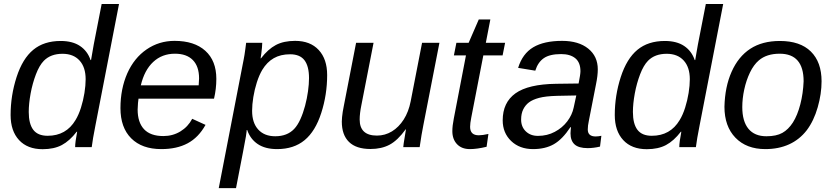

<svg xmlns="http://www.w3.org/2000/svg" viewBox="-20 -745 4211 972"><path d="M195.8 10.3Q119.1 10.3 76.4 -35.9Q33.7 -82 33.7 -162.6Q33.7 -261.2 64 -355Q94.2 -448.2 148.4 -492.9Q202.6 -537.6 287.1 -537.6Q347.2 -537.6 385 -512.2Q422.9 -486.8 438.5 -440.9H440.9Q444.3 -460.9 447.8 -480.7Q451.2 -500.5 454.6 -520L494.6 -724.6H582.5L462.9 -108.9Q456.1 -74.7 451.4 -47.4Q446.8 -20 444.3 0H360.4Q360.4 -24.9 370.6 -78.1H368.2Q332.5 -31.7 293 -10.7Q253.4 10.3 195.8 10.3ZM221.2 -57.6Q314.9 -57.6 362.3 -137.2Q378.4 -163.6 389.9 -200Q401.4 -236.3 407.5 -274.4Q413.6 -312.5 413.6 -343.8Q413.6 -404.8 382.6 -438.7Q351.6 -472.7 296.4 -472.7Q236.8 -472.7 202.1 -437.5Q179.2 -414.1 161.9 -368.7Q144.5 -323.2 135 -271.7Q125.5 -220.2 125.5 -178.2Q125.5 -118.2 148.4 -87.9Q171.4 -57.6 221.2 -57.6Z M681.2 -245.6Q678.2 -229 676.8 -190.4Q676.8 -125.5 709.2 -90.8Q741.7 -56.2 807.1 -56.2Q854.5 -56.2 893.1 -79.6Q931.6 -103 953.1 -143.6L1020.5 -112.8Q984.9 -48.8 929.9 -19.5Q875 9.8 796.9 9.8Q698.7 9.8 644.3 -44.7Q589.8 -99.1 589.8 -197.8Q589.8 -294.9 624.5 -374Q659.2 -451.7 722.2 -494.9Q785.2 -538.1 863.8 -538.1Q963.9 -538.1 1019.5 -487.8Q1075.2 -437.5 1075.2 -345.7Q1075.2 -294.9 1063.5 -245.6ZM692.9 -313H985.8L987.8 -348.1Q987.8 -408.7 956.3 -440.9Q924.8 -473.1 865.7 -473.1Q800.3 -473.1 755.6 -431.4Q710.9 -389.6 692.9 -313Z M1382.8 9.8Q1322.8 9.8 1284.9 -15.6Q1247.1 -41 1231.4 -86.9H1229Q1229 -84.5 1228 -76.4Q1227.1 -68.4 1225.1 -55.2Q1223.1 -42 1210.4 23.7Q1197.8 89.4 1174.8 207.5H1087.4L1209 -420.4Q1211.4 -432.1 1213.6 -443.8Q1215.8 -455.6 1217.8 -467.3Q1220.2 -482.9 1222.2 -498Q1224.1 -513.2 1226.1 -528.3H1307.6Q1307.6 -519.5 1306.2 -503.7Q1304.7 -487.8 1302.7 -472.7Q1300.8 -457.5 1299.3 -449.7H1301.3Q1336.9 -496.1 1376.5 -517.1Q1416 -538.1 1474.1 -538.1Q1550.8 -538.1 1593.5 -491.9Q1636.2 -445.8 1636.2 -365.2Q1636.2 -265.6 1606.4 -173.3Q1576.7 -80.6 1522 -35.4Q1467.3 9.8 1382.8 9.8ZM1448.7 -470.2Q1400.4 -470.2 1366 -450.4Q1331.5 -430.7 1307.6 -391.1Q1292 -364.7 1280.3 -328.1Q1268.6 -291.5 1262.5 -253.7Q1256.3 -215.8 1256.3 -184.1Q1256.3 -123 1287.4 -89.1Q1318.4 -55.2 1373.5 -55.2Q1434.1 -55.2 1469.2 -92.3Q1486.8 -110.8 1500.7 -141.6Q1514.6 -172.4 1524.4 -209.2Q1534.2 -246.1 1539.3 -283Q1544.4 -319.8 1544.4 -349.6Q1544.4 -409.7 1521.5 -439.9Q1498.5 -470.2 1448.7 -470.2Z M2033.7 -90.3Q1993.2 -34.2 1952.4 -12.5Q1911.6 9.3 1855.5 9.3Q1783.2 9.3 1746.8 -26.4Q1710.4 -62 1710.4 -129.4Q1710.4 -140.1 1711.7 -152.3Q1712.9 -164.6 1715.1 -179Q1717.3 -193.4 1720.7 -209.5L1782.7 -528.3H1871.1L1809.6 -213.4Q1800.8 -170.4 1800.8 -140.1Q1800.8 -58.6 1888.2 -58.6Q1929.2 -58.6 1964.1 -79.8Q1999 -101.1 2023.9 -140.1Q2048.8 -179.2 2059.1 -232.4L2116.7 -528.3H2204.6L2123.5 -112.8Q2118.7 -89.8 2114 -61.5Q2109.4 -33.2 2104.5 0H2021.5Q2021.5 -3.9 2023.9 -20.5Q2026.4 -37.1 2029.8 -57.1Q2033.2 -77.1 2035.2 -90.3Z M2358.9 9.8Q2317.4 9.8 2293.7 -15.1Q2270 -40 2270 -81.1Q2270 -107.9 2277.3 -144.5L2338.9 -464.4H2277.8L2290.5 -528.3H2352.5L2403.8 -646.5H2462.4L2439.5 -528.3H2537.1L2524.4 -464.4H2426.8L2365.7 -149.4Q2359.9 -120.1 2359.9 -103Q2359.9 -81.5 2370.8 -70.8Q2381.8 -60.1 2403.8 -60.1Q2422.9 -60.1 2452.6 -66.9L2443.4 -2Q2395 9.8 2358.9 9.8Z M2955.1 4.9Q2909.7 4.9 2888.9 -13.9Q2868.2 -32.7 2868.2 -69.8Q2868.2 -77.6 2869.1 -85.4Q2870.1 -93.3 2870.6 -101.1H2867.7Q2827.1 -39.6 2783.7 -14.9Q2740.2 9.8 2678.7 9.8Q2610.4 9.8 2567.6 -31.2Q2524.9 -72.3 2524.9 -135.7Q2524.9 -226.1 2589.6 -272.5Q2654.3 -318.8 2795.9 -320.8L2909.2 -322.3Q2918.5 -368.7 2918.5 -384.3Q2918.5 -428.7 2892.6 -450Q2866.7 -471.2 2820.8 -471.2Q2762.7 -471.2 2732.9 -450.4Q2703.1 -429.7 2689.9 -387.2L2603 -401.4Q2625 -473.1 2679.4 -505.6Q2733.9 -538.1 2825.7 -538.1Q2909.2 -538.1 2957.8 -499Q3006.3 -460 3006.3 -394Q3006.3 -361.8 2997.1 -317.4L2960.9 -132.8Q2955.6 -108.4 2955.6 -89.8Q2955.6 -71.8 2965.6 -63Q2975.6 -54.2 2995.1 -54.2Q3009.3 -54.2 3024.4 -57.6L3017.6 -2.9Q3001.5 1 2985.8 2.9Q2970.2 4.9 2955.1 4.9ZM2618.2 -139.6Q2618.2 -103 2641.8 -80.1Q2665.5 -57.1 2703.1 -57.1Q2750.5 -57.1 2788.6 -77.6Q2826.7 -97.7 2851.6 -130.4Q2876.5 -163.1 2884.3 -200.7L2897.5 -261.7L2800.3 -259.8Q2742.2 -258.3 2709.2 -249.5Q2676.3 -240.7 2657.7 -226.6Q2639.6 -212.9 2628.9 -191.4Q2618.2 -169.9 2618.2 -139.6Z M3254.4 10.3Q3177.7 10.3 3135 -35.9Q3092.3 -82 3092.3 -162.6Q3092.3 -261.2 3122.6 -355Q3152.8 -448.2 3207 -492.9Q3261.2 -537.6 3345.7 -537.6Q3405.8 -537.6 3443.6 -512.2Q3481.4 -486.8 3497.1 -440.9H3499.5Q3502.9 -460.9 3506.3 -480.7Q3509.8 -500.5 3513.2 -520L3553.2 -724.6H3641.1L3521.5 -108.9Q3514.6 -74.7 3510 -47.4Q3505.4 -20 3502.9 0H3418.9Q3418.9 -24.9 3429.2 -78.1H3426.8Q3391.1 -31.7 3351.6 -10.7Q3312 10.3 3254.4 10.3ZM3279.8 -57.6Q3373.5 -57.6 3420.9 -137.2Q3437 -163.6 3448.5 -200Q3460 -236.3 3466.1 -274.4Q3472.2 -312.5 3472.2 -343.8Q3472.2 -404.8 3441.2 -438.7Q3410.2 -472.7 3355 -472.7Q3295.4 -472.7 3260.7 -437.5Q3237.8 -414.1 3220.5 -368.7Q3203.1 -323.2 3193.6 -271.7Q3184.1 -220.2 3184.1 -178.2Q3184.1 -118.2 3207 -87.9Q3230 -57.6 3279.8 -57.6Z M4139.2 -333.5Q4139.2 -270 4119.6 -201.7Q4100.1 -133.3 4064 -85.4Q4027.3 -38.1 3974.6 -14.2Q3921.9 9.8 3854.5 9.8Q3758.8 9.8 3703.1 -47.9Q3647.5 -105.5 3647.5 -204.6Q3649.9 -305.7 3683.6 -381.3Q3717.8 -458.5 3778.3 -498Q3838.9 -537.6 3928.2 -537.6Q4030.8 -537.6 4085 -484.1Q4139.2 -430.7 4139.2 -333.5ZM4048.3 -333.5Q4048.3 -473.1 3927.2 -473.1Q3861.3 -473.1 3821.8 -439.5Q3795.4 -417 3776.6 -377.7Q3757.8 -338.4 3747.8 -292.2Q3737.8 -246.1 3737.8 -203.1Q3737.8 -130.9 3769 -93Q3800.3 -55.2 3859.9 -55.2Q3910.2 -55.2 3940.7 -72.3Q3971.2 -89.4 3994.1 -125Q4017.1 -161.1 4031.5 -216.6Q4045.9 -272 4048.3 -333.5Z"/></svg>

Font: Arimo
Style: Italic
Weight: 400
Italic angle: -12°
Designer: Steve Matteson
Foundry: Monotype Imaging Inc.
Version: Version 1.33